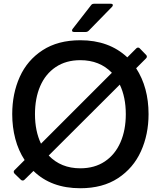

<svg xmlns="http://www.w3.org/2000/svg" viewBox="-20 -989 855 1021"><path d="M704 -626Q770 -524 770 -382Q770 -274 729.5 -184.5Q689 -95 607.5 -41.5Q526 12 407 12Q252 12 158 -80L110 -33Q106 -29 101 -29Q95 -29 91 -33L57 -66Q53 -70 53 -76Q53 -81 57 -84L111 -138Q78 -188 61.5 -250.5Q45 -313 45 -382Q45 -491 85 -580Q125 -669 206.5 -722Q288 -775 407 -775Q560 -775 657 -684L705 -732Q709 -736 714 -736Q720 -736 723 -732L757 -697Q761 -693 761 -688Q761 -683 757 -679ZM198 -225 575 -602Q510 -669 407 -669Q331 -669 276.5 -632.5Q222 -596 194 -531.5Q166 -467 166 -382Q166 -292 198 -225ZM649 -382Q649 -472 617 -539L239 -162Q304 -94 407 -94Q483 -94 537.5 -130.5Q592 -167 620.5 -232Q649 -297 649 -382ZM374 -819Q363 -819 363 -827Q363 -831 366 -835L464 -961Q469 -969 480 -969H569Q580 -969 580 -962Q580 -957 576 -953L452 -826Q445 -819 436 -819Z"/></svg>

Font: Open Sauce Two Medium
Style: Regular
Weight: 500
Designer: Alfredo Marco Pradil
Foundry: Creative Sauce Fz LLC
Version: Version 1.477